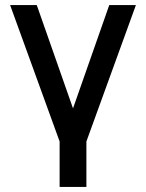

<svg xmlns="http://www.w3.org/2000/svg" viewBox="-20 -560 578 760"><path d="M216 180H322V0L518 -540H412.5L269 -131L125.5 -540H20L216 0Z"/></svg>

Font: Eudonet SemiBold
Style: Regular
Weight: 600
Designer: Mikhail Sharanda
Foundry: Mikhail Sharanda
Version: Version 4.503;Glyphs 3.1.2 (3151)